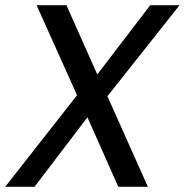

<svg xmlns="http://www.w3.org/2000/svg" viewBox="-26 -720 712 740"><path d="M-6 0 271 -353 115 -700H230L349 -433L553 -700H666L388 -349L544 0H430L311 -268L107 0Z"/></svg>

Font: DM Sans 17pt Medium
Style: Italic
Weight: 500
Italic angle: -10°
Version: Version 4.004;gftools[0.9.30]